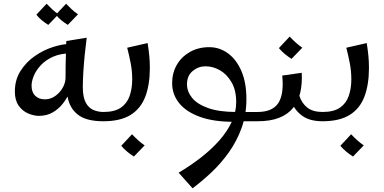

<svg xmlns="http://www.w3.org/2000/svg" viewBox="-20 -653 2067 1034"><path d="M190 -29Q162 -29 131.5 -42Q101 -55 80.5 -84Q60 -113 60 -160Q60 -223 90.5 -271Q121 -319 168 -351.5Q215 -384 267.5 -400.5Q320 -417 364 -417L366 -366Q308 -366 267 -348Q226 -330 200 -302Q174 -274 162 -244.5Q150 -215 150 -192Q150 -156 170 -137Q190 -118 221 -118Q252 -118 277.5 -136Q303 -154 318 -181Q333 -208 333 -235L372 -223Q369 -194 356 -160.5Q343 -127 320 -97Q297 -67 264.5 -48Q232 -29 190 -29ZM537 0Q452 0 408 -29.5Q364 -59 348.5 -112Q333 -165 333 -235Q333 -272 333.5 -302Q334 -332 335 -362.5Q336 -393 337 -432L447 -450Q442 -413 437 -364.5Q432 -316 429 -268.5Q426 -221 426 -185Q426 -130 441.5 -101Q457 -72 482.5 -61Q508 -50 537 -50L557 -25ZM240 -519Q222 -530 205 -544Q188 -558 176 -574L231 -633Q246 -617 261 -603Q276 -589 295 -576ZM345 -519Q327 -530 310 -544Q293 -558 281 -574L336 -633Q351 -617 366 -603Q381 -589 400 -576Z M537 0V-50Q597 -50 630.5 -73Q664 -96 678 -136Q692 -176 692 -226Q692 -270 684 -311.5Q676 -353 665 -396L775 -421Q781 -383 784 -352Q787 -321 787 -287Q787 -197 762.5 -132.5Q738 -68 683 -34Q628 0 537 0ZM701 190Q682 178 664 163Q646 148 633 132L691 70Q707 87 723 101.5Q739 116 759 130Z M1262 0V-50Q1288 -50 1313.5 -50Q1339 -50 1367 -50L1387 -25L1367 0Q1339 0 1313.5 0Q1288 0 1262 0ZM1017 361 942 277Q1006 239 1062 195.5Q1118 152 1161 103.5Q1204 55 1228 3Q1252 -49 1252 -103Q1252 -167 1227 -210Q1202 -253 1164.5 -274.5Q1127 -296 1087 -296Q1048 -296 1017.5 -270.5Q987 -245 987 -199Q987 -160 1014.5 -126Q1042 -92 1101 -71Q1160 -50 1252 -50L1239 3Q1130 3 1056 -24Q982 -51 944.5 -98Q907 -145 907 -205Q907 -260 932 -303.5Q957 -347 1002.5 -373Q1048 -399 1107 -399Q1162 -399 1207.5 -366Q1253 -333 1280 -270.5Q1307 -208 1307 -119Q1307 -36 1281.5 35Q1256 106 1213.5 166Q1171 226 1119.5 274.5Q1068 323 1017 361Z M1367 0V-50Q1447 -50 1478.5 -97.5Q1510 -145 1500 -246L1605 -261Q1608 -202 1597 -154Q1586 -106 1558 -71.5Q1530 -37 1483 -18.5Q1436 0 1367 0ZM1717 0Q1649 0 1609 -28.5Q1569 -57 1552 -100.5Q1535 -144 1535 -190L1580 -224Q1580 -176 1592.5 -136.5Q1605 -97 1635 -73.5Q1665 -50 1717 -50L1737 -25ZM1550 -336Q1531 -348 1513 -363Q1495 -378 1482 -394L1540 -456Q1556 -439 1572 -424.5Q1588 -410 1608 -396Z M1717 0V-50Q1777 -50 1810.5 -73Q1844 -96 1858 -136Q1872 -176 1872 -226Q1872 -270 1864 -311.5Q1856 -353 1845 -396L1955 -421Q1961 -383 1964 -352Q1967 -321 1967 -287Q1967 -197 1942.5 -132.5Q1918 -68 1863 -34Q1808 0 1717 0ZM1881 190Q1862 178 1844 163Q1826 148 1813 132L1871 70Q1887 87 1903 101.5Q1919 116 1939 130Z"/></svg>

Font: Marhey Light Light
Style: Regular
Weight: 300
Version: Version 1.000